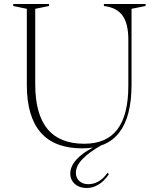

<svg xmlns="http://www.w3.org/2000/svg" viewBox="-20 -728 779 959"><path d="M391 13Q252 13 183 -66.5Q114 -146 114 -304V-684L46 -698V-708H225V-698L156 -684V-307Q156 -158 217 -84Q278 -10 401 -10Q512 -10 566.5 -82Q621 -154 621 -300V-530Q621 -569 614 -599Q607 -629 592.5 -649.5Q578 -670 555 -682Q532 -694 499 -698V-708H707V-698L637 -684V-305Q637 -146 576 -66.5Q515 13 391 13ZM489 -4Q425 32 392 66.5Q359 101 359 135Q359 161 376.5 176.5Q394 192 421 192Q448 192 472.5 178Q497 164 517 135L524 142Q502 175 473.5 193Q445 211 413 211Q389 211 370.5 202Q352 193 341.5 176.5Q331 160 331 139Q331 99 369 61.5Q407 24 482 -10Z"/></svg>

Font: Kalnia ExtraLight
Style: Regular
Weight: 250
Designer: Frida Medrano
Foundry: Frida Medrano
Version: Version 1.105